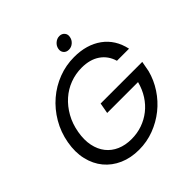

<svg xmlns="http://www.w3.org/2000/svg" viewBox="-223 -1042 1223 1223"><g transform="rotate(-45 389.0 -430.0)"><path d="M54 -349Q68 -427 106.5 -492.5Q145 -558 200.5 -605.5Q256 -653 324 -679Q392 -705 466 -705Q578 -705 653.5 -650.5Q729 -596 751 -495H642Q624 -556 575 -589.5Q526 -623 452 -623Q397 -623 346.5 -604Q296 -585 255.5 -549Q215 -513 186.5 -462.5Q158 -412 147 -349Q136 -286 146.5 -235.5Q157 -185 185 -149.5Q213 -114 256.5 -95Q300 -76 355 -76Q407 -76 452.5 -92Q498 -108 535.5 -137.5Q573 -167 600 -209Q627 -251 641 -304H363L376 -376H751L738 -306Q721 -241 683.5 -184Q646 -127 593.5 -85Q541 -43 476.5 -18.5Q412 6 341 6Q267 6 208 -20Q149 -46 110 -93Q71 -140 55.5 -205.5Q40 -271 54 -349ZM476 -761Q453 -761 440.5 -776Q428 -791 432 -813Q436 -835 454 -850.5Q472 -866 494 -866Q516 -866 529 -850.5Q542 -835 537 -813Q533 -791 515.5 -776Q498 -761 476 -761Z"/></g></svg>

Font: SVN-Poppins
Style: Italic
Weight: 400
Italic angle: -10°
Designer: Ninad Kale (Devanagari), Jonny Pinhorn (Latin)
Foundry: Indian Type Foundry
Version: Version 3.002 2017; ttfautohint (v1.8.3)